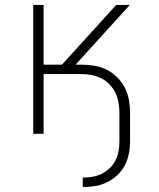

<svg xmlns="http://www.w3.org/2000/svg" viewBox="-20 -540 640 775"><path d="M314 215V177Q333 177 353 173.5Q373 170 390.5 161.5Q408 153 422.5 139Q437 125 446 107.5Q455 90 458.5 70.5Q462 51 462 31V-84Q462 -105 458.5 -125.5Q455 -146 446 -165Q437 -184 422.5 -199Q408 -214 389.5 -223.5Q371 -233 350.5 -237Q330 -241 309 -241H156V0H114V-520H156V-279H230L449 -520H504L285 -279H309Q336 -279 362 -274.5Q388 -270 411 -258.5Q434 -247 453 -228Q472 -209 484 -185.5Q496 -162 500.5 -136Q505 -110 505 -84V31Q505 56 500 81Q495 106 483.5 128Q472 150 453 167.5Q434 185 411.5 196Q389 207 364 211Q339 215 314 215Z"/></svg>

Font: Zed Sans Extralight Extended
Style: Regular
Weight: 200
Width: 7
Designer: Belleve Invis
Foundry: Belleve Invis
Version: Version 1.0.0; ttfautohint (v1.8.4)